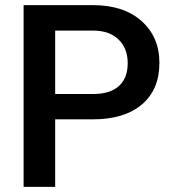

<svg xmlns="http://www.w3.org/2000/svg" viewBox="-20 -731 679 751"><path d="M72.3 0ZM195.8 -264.2V0H72.3V-710.9H344.2Q463.4 -710.9 533.4 -648.9Q603.5 -586.9 603.5 -484.9Q603.5 -380.4 534.9 -322.3Q466.3 -264.2 342.8 -264.2ZM195.8 -363.3H344.2Q410.2 -363.3 444.8 -394.3Q479.5 -425.3 479.5 -483.9Q479.5 -541.5 444.3 -575.9Q409.2 -610.4 347.7 -611.3H195.8Z"/></svg>

Font: Roboto Medium
Style: Regular
Weight: 500
Designer: Google
Version: Version 2.134; 2016; ttfautohint (v1.6)